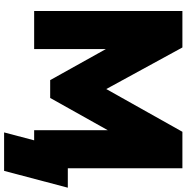

<svg xmlns="http://www.w3.org/2000/svg" viewBox="-7 -756 909 936"><g transform="rotate(90 448.0 -288.5)"><path d="M414.6 -351.6 623 -722.7H800.8V-164.1H895.5L813.5 146.5H626L664.6 0H615.2V-358.9L458 -78.1H371.1L219.7 -349.6V0H34.2V-722.7H211.9Z"/></g></svg>

Font: Giphurs Black
Style: Regular
Weight: 900
Version: Version 0.920; ttfautohint (v1.8.4.7-5d5b)